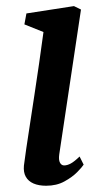

<svg xmlns="http://www.w3.org/2000/svg" viewBox="-20 -584 338 614"><path d="M127.5 10Q104 10 87.2 2.8Q70.5 -4.5 62.5 -18.8Q54.5 -33 56.5 -54.5Q59 -75 64 -109Q69 -143 75.8 -186.8Q82.5 -230.5 90 -280Q97.5 -329.5 105 -381Q112.5 -432.5 119 -481.5L58 -506L64.5 -541L216.5 -564.5L239 -553.5L169.5 -90.5Q167 -72.5 171.8 -63.8Q176.5 -55 185 -55Q195 -55 206.5 -61.2Q218 -67.5 234.5 -83.5L247.5 -57.5Q242.5 -49.5 226.8 -33.5Q211 -17.5 186 -3.8Q161 10 127.5 10Z"/></svg>

Font: Merriweather 24pt Medium
Style: Italic
Weight: 500
Italic angle: -7.8°
Version: Version 2.101